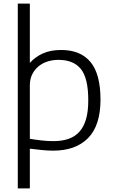

<svg xmlns="http://www.w3.org/2000/svg" viewBox="-20 -828 629 1068"><path d="M79 -808H146V-478Q175 -511 218 -530.5Q261 -550 320 -550Q428 -550 483.5 -483Q539 -416 539 -274Q539 -130 470 -60Q401 10 276 10Q242 10 207.5 6Q173 2 146 -1V220H79ZM277 -43Q325 -43 361 -55.5Q397 -68 421.5 -95Q446 -122 458.5 -165Q471 -208 471 -270Q471 -393 430 -444Q389 -495 305 -495Q272 -495 243 -485.5Q214 -476 192.5 -457.5Q171 -439 158.5 -413Q146 -387 146 -354V-56Q175 -51 209.5 -47Q244 -43 277 -43Z"/></svg>

Font: Encode Sans Normal
Style: Light
Weight: 300
Designer: Pablo Impallari, Andres Torresi
Foundry: Pablo Impallari, Andres Torresi
Version: Version 1.000; ttfautohint (v1.00) -l 8 -r 50 -G 200 -x 14 -